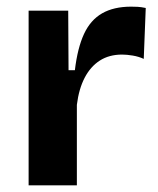

<svg xmlns="http://www.w3.org/2000/svg" viewBox="-20 -557 474 577"><path d="M66 0V-254V-525H185L186 -346H205Q213 -413 232.5 -455Q252 -497 287 -517Q322 -537 374 -537Q383 -537 393.5 -536.5Q404 -536 418 -533L412 -380Q397 -387 379 -390Q361 -393 347 -393Q308 -393 280 -375Q252 -357 234.5 -323.5Q217 -290 211 -242V0Z"/></svg>

Font: Bricolage Grotesque
Style: Bold
Weight: 700
Designer: Mathieu Triay
Foundry: Atelier Triay
Version: Version 1.001;gftools[0.9.33.dev8+g029e19f]